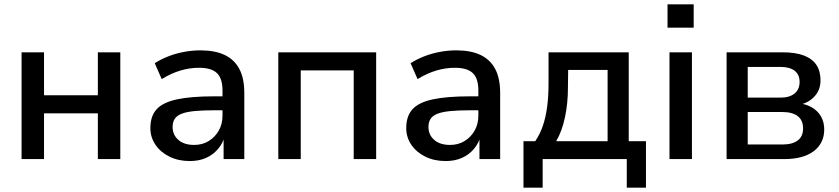

<svg xmlns="http://www.w3.org/2000/svg" viewBox="-20 -730 3848 881"><path d="M79 0V-490H182V-293H429V-490H532V0H429V-210H182V0Z M851 9Q799 9 758 -11Q717 -31 693.5 -65.5Q670 -100 670 -142Q670 -197 698.5 -228.5Q727 -260 791.5 -274Q856 -288 963 -288H1016V-224H965Q911 -224 874 -220.5Q837 -217 814.5 -208.5Q792 -200 782 -185Q772 -170 772 -148Q772 -111 798.5 -88Q825 -65 871 -65Q909 -65 938 -83Q967 -101 984 -131Q1001 -161 1001 -200V-314Q1001 -370 975.5 -394.5Q950 -419 893 -419Q851 -419 808.5 -406.5Q766 -394 722 -367L690 -440Q718 -458 752.5 -471.5Q787 -485 825 -492Q863 -499 899 -499Q966 -499 1010.5 -478Q1055 -457 1078 -414Q1101 -371 1101 -303V0H1006V-108H1012Q1003 -73 980.5 -46.5Q958 -20 925.5 -5.5Q893 9 851 9Z M1257 0V-490H1706V0H1603V-407H1360V0Z M2025 9Q1973 9 1932 -11Q1891 -31 1867.5 -65.5Q1844 -100 1844 -142Q1844 -197 1872.5 -228.5Q1901 -260 1965.5 -274Q2030 -288 2137 -288H2190V-224H2139Q2085 -224 2048 -220.5Q2011 -217 1988.5 -208.5Q1966 -200 1956 -185Q1946 -170 1946 -148Q1946 -111 1972.5 -88Q1999 -65 2045 -65Q2083 -65 2112 -83Q2141 -101 2158 -131Q2175 -161 2175 -200V-314Q2175 -370 2149.5 -394.5Q2124 -419 2067 -419Q2025 -419 1982.5 -406.5Q1940 -394 1896 -367L1864 -440Q1892 -458 1926.5 -471.5Q1961 -485 1999 -492Q2037 -499 2073 -499Q2140 -499 2184.5 -478Q2229 -457 2252 -414Q2275 -371 2275 -303V0H2180V-108H2186Q2177 -73 2154.5 -46.5Q2132 -20 2099.5 -5.5Q2067 9 2025 9Z M2382 131V-82H2436Q2458 -115 2471 -153Q2484 -191 2490.5 -239Q2497 -287 2497 -348V-490H2865V-82H2944V131H2856V0H2470V131ZM2532 -82H2768V-409H2587L2586 -327Q2586 -257 2572.5 -192.5Q2559 -128 2532 -82Z M3043 -603V-710H3163V-603ZM3052 0V-490H3155V0Z M3314 0V-490H3570Q3631 -490 3669.5 -475Q3708 -460 3726.5 -431.5Q3745 -403 3745 -361Q3745 -316 3715 -285Q3685 -254 3636 -247V-257Q3676 -254 3704 -238Q3732 -222 3747 -196Q3762 -170 3762 -136Q3762 -73 3714 -36.5Q3666 0 3578 0ZM3411 -67H3570Q3616 -67 3640.5 -85.5Q3665 -104 3665 -141Q3665 -178 3640.5 -197Q3616 -216 3570 -216H3411ZM3411 -282H3561Q3603 -282 3626 -301Q3649 -320 3649 -354Q3649 -388 3626 -405.5Q3603 -423 3561 -423H3411Z"/></svg>

Font: Nunito Sans 11pt SemiBold
Style: Regular
Weight: 600
Version: Version 3.101;gftools[0.9.27]